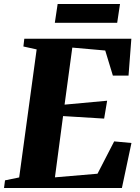

<svg xmlns="http://www.w3.org/2000/svg" viewBox="-35 -936 696 956"><path d="M-15 0 -10 -38 60.5 -52.5 147.5 -690 81.5 -704.5 86 -743H619L605 -559.5H527L489 -684.5L325 -699L286.5 -415L498.5 -434.5L483.5 -345.5L279 -358L238.5 -53L450.5 -71L533.5 -232L619.5 -224L572 0ZM252 -916H562.5L548.5 -822.5H238Z"/></svg>

Font: Merriweather 72pt Black
Style: Italic
Weight: 900
Italic angle: -7.8°
Version: Version 2.101